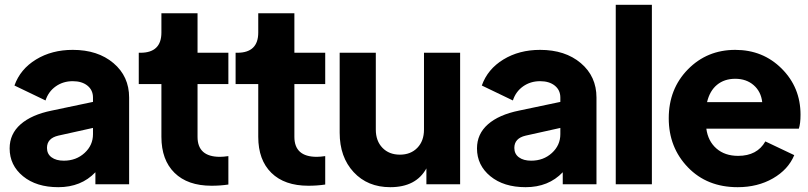

<svg xmlns="http://www.w3.org/2000/svg" viewBox="-20 -765 3353 797"><path d="M282 -558Q386 -558 451 -503Q516 -448 516 -360V0H376V-50Q317 12 222 12Q131 12 75.5 -33.5Q20 -79 20 -149Q20 -209 65.5 -249Q111 -289 195 -306L366 -342V-360Q366 -391 343 -409.5Q320 -428 282 -428Q242 -428 211.5 -406.5Q181 -385 169 -348L40 -410Q64 -478 129.5 -518Q195 -558 282 -558ZM245 -98Q296 -98 331 -130Q366 -162 366 -208V-234L222 -202Q175 -191 175 -151Q175 -126 194 -112Q213 -98 245 -98Z M858 6Q759 6 704.5 -47.5Q650 -101 650 -197V-416H556V-546H563Q650 -546 650 -630V-710H800V-546H928V-416H800V-197Q800 -114 893 -114Q907 -114 928 -117V1Q895 6 858 6Z M1260 6Q1161 6 1106.5 -47.5Q1052 -101 1052 -197V-416H958V-546H965Q1052 -546 1052 -630V-710H1202V-546H1330V-416H1202V-197Q1202 -114 1295 -114Q1309 -114 1330 -117V1Q1297 6 1260 6Z M1740 -546H1890V0H1750V-66Q1707 12 1600 12Q1506 12 1448 -50.5Q1390 -113 1390 -214V-546H1540V-227Q1540 -180 1567.5 -151.5Q1595 -123 1640 -123Q1685 -123 1712.5 -151.5Q1740 -180 1740 -227Z M2222 -558Q2326 -558 2391 -503Q2456 -448 2456 -360V0H2316V-50Q2257 12 2162 12Q2071 12 2015.5 -33.5Q1960 -79 1960 -149Q1960 -209 2005.5 -249Q2051 -289 2135 -306L2306 -342V-360Q2306 -391 2283 -409.5Q2260 -428 2222 -428Q2182 -428 2151.5 -406.5Q2121 -385 2109 -348L1980 -410Q2004 -478 2069.5 -518Q2135 -558 2222 -558ZM2185 -98Q2236 -98 2271 -130Q2306 -162 2306 -208V-234L2162 -202Q2115 -191 2115 -151Q2115 -126 2134 -112Q2153 -98 2185 -98Z M2536 0V-745H2686V0Z M3303 -289Q3303 -252 3296 -231H2912Q2919 -179 2954 -148.5Q2989 -118 3044 -118Q3123 -118 3157 -178L3277 -121Q3252 -61 3188.5 -24.5Q3125 12 3042 12Q2915 12 2835.5 -70.5Q2756 -153 2756 -274Q2756 -396 2835.5 -477Q2915 -558 3032 -558Q3147 -558 3225 -480Q3303 -402 3303 -289ZM2915 -341H3144Q3139 -385 3108.5 -411.5Q3078 -438 3032 -438Q2987 -438 2956.5 -413Q2926 -388 2915 -341Z"/></svg>

Font: Plus Jakarta Display
Style: Bold
Weight: 700
Designer: Gumpita Rahayu
Foundry: Tokotype Studio
Version: Version 1.000;hotconv 1.0.109;makeotfexe 2.5.65596